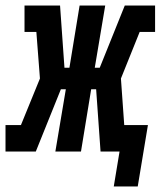

<svg xmlns="http://www.w3.org/2000/svg" viewBox="-54 -550 583 697"><path d="M359 127 380 0H311L295 -226H277L240 0H147L185 -226H167L76 0H-34V-96H22L91 -265L78 -434H35V-530H164L180 -304H198L235 -530H328L290 -304H308L399 -530H509V-434H453L385 -265L397 -96H483L446 127Z"/></svg>

Font: Iosevka Curly Slab Oblique
Style: Bold
Weight: 700
Italic angle: -9°
Monospace: yes
Designer: Belleve Invis
Foundry: Belleve Invis
Version: Version 11.1.0; ttfautohint (v1.8.3)